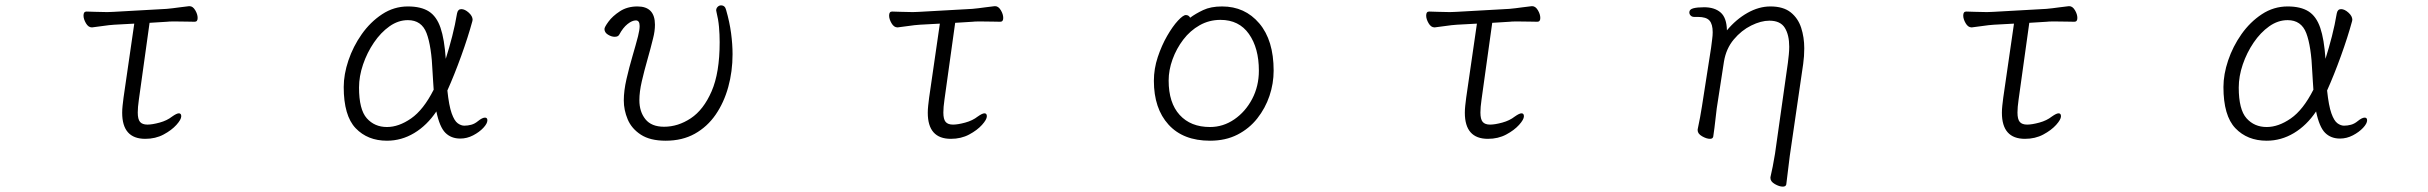

<svg xmlns="http://www.w3.org/2000/svg" viewBox="-20 -508 9040 715"><path d="M480 -420 440 -144Q438 -128 436.5 -114.5Q435 -101 435 -88Q435 9 521 9Q559 9 589 -7Q619 -23 637 -43Q655 -63 655 -75Q655 -86 646 -86Q638 -86 621 -74Q602 -59 574.5 -51.5Q547 -44 529 -44Q510 -44 501.5 -54Q493 -64 493 -89Q493 -99 494 -110.5Q495 -122 497 -136L537 -423L602 -427Q610 -428 620 -428Q630 -428 640 -428Q660 -428 678.5 -427.5Q697 -427 705 -427Q716 -427 716 -441Q716 -455 707 -470Q698 -485 686 -485H684Q672 -484 647.5 -480.5Q623 -477 601 -475L405 -464Q400 -464 393.5 -463.5Q387 -463 379 -463Q357 -463 334 -464Q311 -465 302 -465Q291 -465 291 -450Q291 -437 300 -421.5Q309 -406 322 -406H323Q334 -407 361 -411Q388 -415 406 -416Z M1605 -93Q1617 -35 1638.5 -13.5Q1660 8 1694 8Q1719 8 1742 -4Q1765 -16 1780 -32Q1795 -48 1795 -60Q1795 -70 1786 -70Q1776 -70 1760 -57Q1748 -47 1735 -43.5Q1722 -40 1709 -40Q1697 -40 1684.5 -49Q1672 -58 1662 -86Q1652 -114 1646 -171Q1672 -229 1697.5 -299.5Q1723 -370 1739 -429Q1739 -431 1739.5 -432Q1740 -433 1740 -434Q1740 -448 1725.5 -461Q1711 -474 1698 -474Q1685 -474 1682 -458Q1675 -416 1664 -373Q1653 -330 1640 -289Q1635 -362 1620.5 -404.5Q1606 -447 1577 -465.5Q1548 -484 1499 -484Q1447 -484 1403 -455Q1359 -426 1327 -380.5Q1295 -335 1277.5 -283Q1260 -231 1260 -184Q1260 -77 1304.5 -30.5Q1349 16 1421 16Q1475 16 1522.5 -12.5Q1570 -41 1605 -93ZM1595 -174Q1557 -99 1511 -67Q1465 -35 1421 -35Q1375 -35 1346 -67.5Q1317 -100 1317 -182Q1317 -224 1332 -268Q1347 -312 1372.5 -349.5Q1398 -387 1430.5 -410Q1463 -433 1499 -433Q1550 -433 1568.5 -384.5Q1587 -336 1591 -237Q1592 -220 1593 -204Q1594 -188 1595 -174Z M2459 16Q2521 16 2567.5 -10Q2614 -36 2645 -81Q2676 -126 2692 -184Q2708 -242 2708 -306Q2708 -343 2702.5 -384.5Q2697 -426 2684 -471Q2680 -488 2665 -488Q2658 -488 2652.5 -482.5Q2647 -477 2647 -469Q2647 -468 2647.5 -467Q2648 -466 2648 -464Q2655 -436 2657.5 -408Q2660 -380 2660 -351Q2660 -237 2630 -168Q2600 -99 2552.5 -67.5Q2505 -36 2453 -36Q2406 -36 2383.5 -64Q2361 -92 2361 -135Q2361 -166 2370 -205Q2379 -244 2391 -286Q2403 -328 2412 -365Q2419 -392 2419 -416Q2419 -484 2354 -484Q2316 -484 2288.5 -466Q2261 -448 2246 -427.5Q2231 -407 2231 -400Q2231 -387 2244 -379Q2257 -371 2269 -371Q2282 -371 2286 -379Q2300 -405 2317 -418.5Q2334 -432 2348 -432Q2362 -432 2362 -411Q2362 -397 2356 -373Q2348 -342 2335.5 -299.5Q2323 -257 2313 -213.5Q2303 -170 2303 -134Q2303 -98 2317.5 -63.5Q2332 -29 2366.5 -6.5Q2401 16 2459 16Z M3480 -420 3440 -144Q3438 -128 3436.5 -114.5Q3435 -101 3435 -88Q3435 9 3521 9Q3559 9 3589 -7Q3619 -23 3637 -43Q3655 -63 3655 -75Q3655 -86 3646 -86Q3638 -86 3621 -74Q3602 -59 3574.5 -51.5Q3547 -44 3529 -44Q3510 -44 3501.5 -54Q3493 -64 3493 -89Q3493 -99 3494 -110.5Q3495 -122 3497 -136L3537 -423L3602 -427Q3610 -428 3620 -428Q3630 -428 3640 -428Q3660 -428 3678.5 -427.5Q3697 -427 3705 -427Q3716 -427 3716 -441Q3716 -455 3707 -470Q3698 -485 3686 -485H3684Q3672 -484 3647.5 -480.5Q3623 -477 3601 -475L3405 -464Q3400 -464 3393.5 -463.5Q3387 -463 3379 -463Q3357 -463 3334 -464Q3311 -465 3302 -465Q3291 -465 3291 -450Q3291 -437 3300 -421.5Q3309 -406 3322 -406H3323Q3334 -407 3361 -411Q3388 -415 3406 -416Z M4412 -442Q4407 -452 4396 -452Q4386 -452 4366.5 -431Q4347 -410 4326.5 -374.5Q4306 -339 4291.5 -295.5Q4277 -252 4277 -207Q4277 -104 4331.5 -44Q4386 16 4486 16Q4544 16 4588 -6.5Q4632 -29 4662 -67Q4692 -105 4707.5 -151Q4723 -197 4723 -245Q4723 -358 4669.5 -421Q4616 -484 4531 -484Q4489 -484 4460.5 -470.5Q4432 -457 4412 -442ZM4486 -35Q4414 -35 4373 -80Q4332 -125 4332 -208Q4332 -247 4346.5 -287Q4361 -327 4386.5 -360.5Q4412 -394 4447.5 -414Q4483 -434 4525 -434Q4594 -434 4631 -381.5Q4668 -329 4668 -245Q4668 -187 4643 -139.5Q4618 -92 4576.5 -63.5Q4535 -35 4486 -35Z M5480 -420 5440 -144Q5438 -128 5436.5 -114.5Q5435 -101 5435 -88Q5435 9 5521 9Q5559 9 5589 -7Q5619 -23 5637 -43Q5655 -63 5655 -75Q5655 -86 5646 -86Q5638 -86 5621 -74Q5602 -59 5574.5 -51.5Q5547 -44 5529 -44Q5510 -44 5501.5 -54Q5493 -64 5493 -89Q5493 -99 5494 -110.5Q5495 -122 5497 -136L5537 -423L5602 -427Q5610 -428 5620 -428Q5630 -428 5640 -428Q5660 -428 5678.5 -427.5Q5697 -427 5705 -427Q5716 -427 5716 -441Q5716 -455 5707 -470Q5698 -485 5686 -485H5684Q5672 -484 5647.5 -480.5Q5623 -477 5601 -475L5405 -464Q5400 -464 5393.5 -463.5Q5387 -463 5379 -463Q5357 -463 5334 -464Q5311 -465 5302 -465Q5291 -465 5291 -450Q5291 -437 5300 -421.5Q5309 -406 5322 -406H5323Q5334 -407 5361 -411Q5388 -415 5406 -416Z M6573 152V155Q6573 168 6589.5 177.5Q6606 187 6619 187Q6630 187 6632 179L6645 73L6695 -270Q6697 -284 6698 -299Q6699 -314 6699 -328Q6699 -369 6687.5 -404.5Q6676 -440 6648.5 -462Q6621 -484 6573 -484Q6530 -484 6487.5 -460Q6445 -436 6411 -395Q6410 -442 6387.5 -461.5Q6365 -481 6326 -481Q6300 -481 6285.5 -477Q6271 -473 6271 -462Q6271 -455 6276 -450Q6281 -445 6289 -445H6303Q6334 -445 6346 -431.5Q6358 -418 6358 -388Q6358 -376 6356 -361.5Q6354 -347 6352 -330L6318 -112Q6316 -98 6311 -71Q6306 -44 6302 -26V-23Q6302 -10 6318.5 -0.5Q6335 9 6348 9Q6358 9 6360 1Q6362 -10 6364.5 -31.5Q6367 -53 6369.5 -74Q6372 -95 6373 -104L6400 -279Q6408 -327 6436.5 -361Q6465 -395 6501.5 -413Q6538 -431 6569 -431Q6610 -431 6626.5 -404.5Q6643 -378 6643 -334Q6643 -320 6641.5 -305Q6640 -290 6638 -274L6590 65Q6586 90 6581.5 112.5Q6577 135 6573 152Z M7480 -420 7440 -144Q7438 -128 7436.5 -114.5Q7435 -101 7435 -88Q7435 9 7521 9Q7559 9 7589 -7Q7619 -23 7637 -43Q7655 -63 7655 -75Q7655 -86 7646 -86Q7638 -86 7621 -74Q7602 -59 7574.5 -51.5Q7547 -44 7529 -44Q7510 -44 7501.5 -54Q7493 -64 7493 -89Q7493 -99 7494 -110.5Q7495 -122 7497 -136L7537 -423L7602 -427Q7610 -428 7620 -428Q7630 -428 7640 -428Q7660 -428 7678.5 -427.5Q7697 -427 7705 -427Q7716 -427 7716 -441Q7716 -455 7707 -470Q7698 -485 7686 -485H7684Q7672 -484 7647.5 -480.5Q7623 -477 7601 -475L7405 -464Q7400 -464 7393.5 -463.5Q7387 -463 7379 -463Q7357 -463 7334 -464Q7311 -465 7302 -465Q7291 -465 7291 -450Q7291 -437 7300 -421.5Q7309 -406 7322 -406H7323Q7334 -407 7361 -411Q7388 -415 7406 -416Z M8605 -93Q8617 -35 8638.5 -13.5Q8660 8 8694 8Q8719 8 8742 -4Q8765 -16 8780 -32Q8795 -48 8795 -60Q8795 -70 8786 -70Q8776 -70 8760 -57Q8748 -47 8735 -43.5Q8722 -40 8709 -40Q8697 -40 8684.5 -49Q8672 -58 8662 -86Q8652 -114 8646 -171Q8672 -229 8697.5 -299.5Q8723 -370 8739 -429Q8739 -431 8739.5 -432Q8740 -433 8740 -434Q8740 -448 8725.5 -461Q8711 -474 8698 -474Q8685 -474 8682 -458Q8675 -416 8664 -373Q8653 -330 8640 -289Q8635 -362 8620.5 -404.5Q8606 -447 8577 -465.5Q8548 -484 8499 -484Q8447 -484 8403 -455Q8359 -426 8327 -380.5Q8295 -335 8277.5 -283Q8260 -231 8260 -184Q8260 -77 8304.5 -30.5Q8349 16 8421 16Q8475 16 8522.5 -12.5Q8570 -41 8605 -93ZM8595 -174Q8557 -99 8511 -67Q8465 -35 8421 -35Q8375 -35 8346 -67.5Q8317 -100 8317 -182Q8317 -224 8332 -268Q8347 -312 8372.5 -349.5Q8398 -387 8430.5 -410Q8463 -433 8499 -433Q8550 -433 8568.5 -384.5Q8587 -336 8591 -237Q8592 -220 8593 -204Q8594 -188 8595 -174Z"/></svg>

Font: Klee One
Style: Regular
Weight: 400
Designer: Fontworks Inc.
Foundry: Fontworks Inc.
Version: Version 1.100